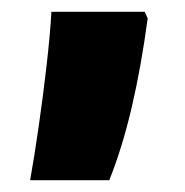

<svg xmlns="http://www.w3.org/2000/svg" viewBox="-20 -166 313 325"><path d="M230 -135Q219 -53 203 15.5Q187 84 165 139H31Q38 100 45.5 48Q53 -4 59 -56.5Q65 -109 67 -146H225Z"/></svg>

Font: Noto Sans ExtraCondensed Black
Style: Regular
Weight: 900
Width: 2
Designer: Monotype Design Team
Foundry: Monotype Imaging Inc.
Version: Version 2.013; ttfautohint (v1.8.4.7-5d5b)